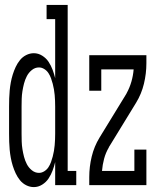

<svg xmlns="http://www.w3.org/2000/svg" viewBox="-20 -755 640 783"><path d="M118 8Q102 8 87 0.5Q72 -7 61.5 -20Q51 -33 44 -48Q37 -63 32 -79Q27 -95 24 -111.5Q21 -128 19.5 -144Q18 -160 17.5 -176.5Q17 -193 17 -210V-320Q17 -337 17.5 -353.5Q18 -370 19.5 -386Q21 -402 24 -418.5Q27 -435 32 -451Q37 -467 44 -482Q51 -497 61.5 -510Q72 -523 87 -530.5Q102 -538 118 -538Q136 -538 152 -528Q168 -518 178 -503Q188 -488 194.5 -470.5Q201 -453 205 -436V-677H170V-735H256V-58H291V0H205V-94Q201 -77 194.5 -59.5Q188 -42 178 -27Q168 -12 152 -2Q136 8 118 8ZM139 -50Q139 -50 139 -50Q139 -50 139 -50Q150 -50 160.5 -56.5Q171 -63 177.5 -73Q184 -83 188 -94Q192 -105 195 -116.5Q198 -128 200 -139.5Q202 -151 203 -163Q204 -175 204.5 -186.5Q205 -198 205 -210V-320Q205 -332 204.5 -344Q204 -356 203 -367.5Q202 -379 200 -390.5Q198 -402 195 -413.5Q192 -425 188 -436Q184 -447 177.5 -457Q171 -467 160.5 -473.5Q150 -480 139 -480Q123 -480 110 -469.5Q97 -459 89.5 -444.5Q82 -430 78 -414.5Q74 -399 71.5 -383.5Q69 -368 68.5 -352Q68 -336 68 -320V-210Q68 -194 68.5 -178Q69 -162 71.5 -146.5Q74 -131 78 -115.5Q82 -100 89.5 -85.5Q97 -71 110 -60.5Q123 -50 139 -50ZM344 0V-33Q344 -75 354 -116.5Q364 -158 386 -194L495 -372Q495 -373 496 -374Q497 -375 497 -376Q509 -398 516 -422.5Q523 -447 525 -472H393V-385H344V-530H577V-497Q577 -455 567 -413.5Q557 -372 535 -336L426 -158Q425 -157 424.5 -156Q424 -155 424 -154Q411 -132 404.5 -107.5Q398 -83 396 -58H528V-145H577V0Z"/></svg>

Font: Iosevka Curly Slab LtEx
Style: Regular
Weight: 300
Width: 7
Monospace: yes
Designer: Belleve Invis
Foundry: Belleve Invis
Version: Version 11.1.0; ttfautohint (v1.8.3)